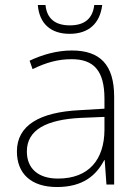

<svg xmlns="http://www.w3.org/2000/svg" viewBox="-20 -742 561 772"><path d="M391 -722H359C353 -670 323 -640 261 -640C200 -640 168 -669 163 -722H132C138 -648 183 -606 260 -606C337 -606 382 -648 391 -722ZM269 -539C208 -539 150 -522 99 -498L111 -464C166 -491 214 -504 268 -504C356 -504 400 -459 400 -345V-305L300 -299C139 -291 48 -238 48 -133C48 -44 105 10 209 10C314 10 367 -37 399 -98H401L408 0H439V-353C439 -482 382 -539 269 -539ZM304 -268 400 -272V-219C399 -101 338 -24 213 -24C134 -24 88 -64 88 -133C88 -221 168 -261 304 -268Z"/></svg>

Font: Noto Sans Tamil ExtraLight
Style: Regular
Weight: 200
Designer: Jelle Bosma - Monotype Design Team
Foundry: Monotype Imaging Inc.
Version: Version 2.004